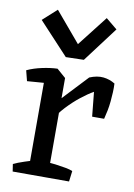

<svg xmlns="http://www.w3.org/2000/svg" viewBox="-84 -798 596 852"><g transform="rotate(10 213.5 -371.5)"><path d="M102 0V-447L151 -484L191 -449V0ZM162 -248 142 -306 296 -470Q330 -484 358.5 -481Q387 -478 411 -463Q412 -444 411 -423.5Q410 -403 408 -382Q406 -361 402 -340.5Q398 -320 393 -301H339L328 -411Q303 -397 272.5 -373Q242 -349 212.5 -317.5Q183 -286 162 -248ZM27 -406 15 -453Q45 -467 82.5 -475Q120 -483 151 -484L164 -459L120 -413ZM34 0 29 -33Q47 -42 77.5 -52Q108 -62 127 -67L113 0ZM175 0 176 -67Q193 -67 216.5 -64Q240 -61 261.5 -57Q283 -53 294 -48L288 0ZM178 -541 44 -685 107 -742 221 -607 327 -743 378 -701 259 -543Z"/></g></svg>

Font: Eczar
Style: Regular
Weight: 400
Designer: Vaibhav Singh
Foundry: Rosetta Type Foundry
Version: Version 2.000